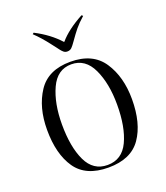

<svg xmlns="http://www.w3.org/2000/svg" viewBox="-126 -750 732 848"><g transform="rotate(-20 239.5 -326.5)"><path d="M40 -239Q40 -344 87 -415.5Q134 -487 239 -487Q344 -487 391.5 -415.5Q439 -344 439 -239Q439 -125 392 -57.5Q345 10 239 10Q133 10 86.5 -57.5Q40 -125 40 -239ZM369 -239Q369 -338 337 -406.5Q305 -475 239 -475Q173 -475 141.5 -406.5Q110 -338 110 -239Q110 -133 141 -67.5Q172 -2 239 -2Q307 -2 338 -67.5Q369 -133 369 -239ZM204 -566 187 -588Q155 -630 125 -658L131 -663Q199 -628 243 -579H245Q282 -623 356 -663L362 -658Q335 -634 319.5 -615Q304 -596 283 -566Q272 -550 264 -542Q256 -534 243 -534Q233 -534 226 -540Q219 -546 213 -554Q207 -562 204 -566Z"/></g></svg>

Font: Viaoda Libre
Style: Regular
Weight: 400
Designer: Gydient
Version: Version 2.000